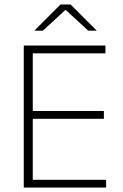

<svg xmlns="http://www.w3.org/2000/svg" viewBox="-20 -844 552 864"><path d="M127.5 0H87V-639H127.5ZM457.5 0H99.5V-35H457.5ZM447.5 -309.5H109.5V-344.5H447.5ZM454.5 -604H98.5V-639H454.5ZM135.5 -707 252.5 -824H297.5L414.5 -707V-706H377L276.5 -798.5H273.5L173 -706H135.5Z"/></svg>

Font: Anek Kannada Medium ExtraLight
Style: Regular
Weight: 250
Version: Version 1.003